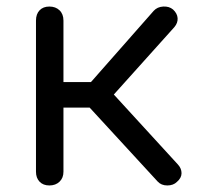

<svg xmlns="http://www.w3.org/2000/svg" viewBox="-20 -567 610 587"><path d="M521 -11Q510 0 491.5 0Q473 0 462 -12L221 -274L450 -534Q461 -546 479 -547Q497 -548 509 -538Q522 -526 523 -511.5Q524 -497 513 -484L328 -278L524 -64Q535 -52 535 -37.5Q535 -23 521 -11ZM131 0Q112 0 101 -11.5Q90 -23 90 -42V-504Q90 -524 101 -535.5Q112 -547 131 -547Q150 -547 162 -535.5Q174 -524 174 -504V-316H298V-238H174V-42Q174 -23 162 -11.5Q150 0 131 0Z"/></svg>

Font: Comfortaa Medium
Style: Regular
Weight: 500
Designer: Johan Aakerlund
Foundry: Johan Aakerlund
Version: Version 3.104; ttfautohint (v1.8.1.43-b0c9)